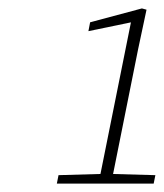

<svg xmlns="http://www.w3.org/2000/svg" viewBox="-20 -866 389 456"><path d="M115 -430 119 -450 224 -453H240L349 -450L345 -430ZM214 -430 294 -828 306 -816 190 -792 194 -813 317 -846 328 -843 308 -749 244 -430Z"/></svg>

Font: Source Serif 4 ExtraLight
Style: Italic
Weight: 250
Italic angle: -12°
Designer: Frank Grießhammer
Foundry: Adobe Systems Incorporated
Version: Version 4.004;hotconv 1.0.116;makeotfexe 2.5.65601